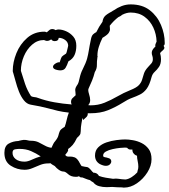

<svg xmlns="http://www.w3.org/2000/svg" viewBox="-23 -707 769 873"><path d="M541 146Q540 146 538 146Q536 146 532 145Q522 145 510.5 144.5Q499 144 487 143Q481 143 475 143.5Q469 144 462 144Q444 144 427.5 139.5Q411 135 401 122Q397 120 393 117.5Q389 115 386 112Q377 110 368.5 106.5Q360 103 352 100Q348 100 344.5 99.5Q341 99 337 95L336 94L334 95Q332 96 329.5 96.5Q327 97 322 97Q300 97 287 85Q274 73 266 73Q256 73 245 65.5Q234 58 226 48Q223 46 220 44.5Q217 43 214 41L206 35Q203 36 200 36Q197 36 195 36Q177 36 159.5 43Q142 50 124.5 57.5Q107 65 89 65Q55 65 26 46.5Q-3 28 -3 -12Q-3 -43 16.5 -54Q36 -65 61 -66Q62 -67 64 -67Q69 -68 75 -69.5Q81 -71 85 -71Q97 -71 103 -69Q109 -67 119 -67Q138 -67 152.5 -60Q167 -53 181 -45Q195 -37 211 -35Q215 -44 219 -52Q223 -60 227 -64Q240 -80 242.5 -91Q245 -102 249 -111Q253 -120 271 -130Q276 -143 280 -161Q284 -179 290 -195Q262 -198 240.5 -203Q219 -208 191.5 -215.5Q164 -223 117 -231Q99 -234 85.5 -251Q72 -268 63 -291Q54 -314 48 -337Q42 -360 37 -376Q35 -380 35 -385Q35 -424 51.5 -465Q68 -506 100.5 -534.5Q133 -563 179 -563Q182 -563 185 -562Q188 -561 190 -560L193 -563Q198 -568 203 -571.5Q208 -575 215 -575Q223 -575 230 -570Q236 -573 243 -573Q259 -573 277.5 -565Q296 -557 310 -541Q324 -525 324 -499Q324 -475 316 -457Q308 -439 288 -428Q282 -410 275 -398.5Q268 -387 251 -387Q248 -387 244.5 -387.5Q241 -388 236 -389Q218 -393 218 -403Q218 -411 229 -418Q240 -425 249 -424V-426Q255 -445 258 -449Q261 -453 277 -463Q279 -465 281 -473.5Q283 -482 285 -490Q287 -498 287 -499Q287 -515 273.5 -525Q260 -535 244 -535Q243 -520 226 -520Q215 -520 210 -528Q207 -526 202 -523.5Q197 -521 191 -521Q187 -521 183.5 -522.5Q180 -524 177 -525Q147 -525 123 -504Q99 -483 85.5 -451Q72 -419 72 -385Q81 -355 91 -325.5Q101 -296 118 -270Q125 -266 133.5 -265.5Q142 -265 149 -262Q185 -249 224 -242Q263 -235 303 -232Q300 -237 300 -243Q300 -255 307 -261Q314 -267 321 -274Q321 -282 320 -288Q319 -294 319 -298Q319 -303 321.5 -309Q324 -315 331 -325Q334 -329 339 -352Q344 -375 353 -392Q368 -422 373 -440.5Q378 -459 381 -478.5Q384 -498 391 -531Q394 -545 400.5 -551Q407 -557 415 -561Q427 -586 443 -608Q445 -623 453 -632.5Q461 -642 486 -655Q488 -657 490 -658Q492 -659 494 -660Q511 -672 530.5 -679.5Q550 -687 571 -687Q624 -687 658 -660.5Q692 -634 709 -593.5Q726 -553 726 -512V-510Q726 -508 725.5 -505.5Q725 -503 721 -499L725 -489Q722 -481 714.5 -475.5Q707 -470 705 -465Q707 -458 708 -451.5Q709 -445 709 -438Q709 -416 700 -403Q691 -390 680.5 -380.5Q670 -371 666 -356Q657 -321 644 -303.5Q631 -286 614 -277.5Q597 -269 577.5 -262Q558 -255 535 -240Q503 -220 468.5 -206Q434 -192 388 -192H376V-189Q376 -180 368.5 -173.5Q361 -167 355 -161Q355 -163 354.5 -163.5Q354 -164 355 -165Q352 -168 352 -171Q346 -140 345 -129Q344 -118 344 -110Q344 -99 339.5 -93Q335 -87 327 -80Q317 -59 307.5 -48Q298 -37 286 -29Q287 -28 287 -25Q287 -21 283 -15Q279 -9 274 -4L276 1Q282 6 293 5Q304 4 316.5 8.5Q329 13 341 37Q343 40 344.5 43Q346 46 348 48Q365 52 372.5 52.5Q380 53 393 69L397 74Q400 75 401 78Q419 78 427 93Q441 98 458 101Q475 104 491 106Q494 106 497.5 105.5Q501 105 504 105Q508 105 516 106Q524 107 531 108Q535 108 538.5 108.5Q542 109 545 109H549Q562 107 576 98Q590 89 601 77Q601 74 603 68Q606 60 606 51Q606 39 603 25.5Q600 12 600 1Q591 -1 584 -10Q579 -16 579 -26V-27H570Q561 -27 555 -35Q553 -35 550.5 -35.5Q548 -36 546 -36Q539 -36 523 -34.5Q507 -33 489 -29Q471 -25 458.5 -18Q446 -11 446 0Q446 2 446.5 3.5Q447 5 447 5Q452 8 457 8.5Q462 9 467 11Q483 14 483 27Q483 34 476.5 40.5Q470 47 458 47Q447 47 431 39Q409 26 409 0Q409 -23 424 -37.5Q439 -52 461 -59.5Q483 -67 506.5 -70Q530 -73 546 -73Q561 -73 581.5 -69.5Q602 -66 621 -56.5Q640 -47 653 -29.5Q666 -12 666 17Q666 47 647 77Q628 107 599.5 126.5Q571 146 541 146ZM388 -228Q423 -228 452.5 -240Q482 -252 510.5 -268.5Q539 -285 569 -297Q597 -308 608 -319.5Q619 -331 623 -344.5Q627 -358 631.5 -372.5Q636 -387 651 -403Q659 -411 665.5 -419Q672 -427 672 -438Q672 -447 669.5 -453.5Q667 -460 667 -467Q667 -473 670 -479Q673 -485 681 -493L684 -496Q683 -497 683 -500Q683 -505 685.5 -510Q688 -515 689 -518Q688 -552 674 -582Q660 -612 634 -631Q608 -650 571 -650Q553 -650 533 -640Q530 -638 527 -635.5Q524 -633 519 -631L515 -629Q494 -613 476 -590Q476 -586 476.5 -582Q477 -578 477 -573Q477 -566 471 -557Q465 -548 443 -535Q433 -515 426.5 -494.5Q420 -474 420 -455V-453Q422 -450 420 -447Q417 -427 417.5 -411Q418 -395 408 -379Q403 -359 395.5 -340.5Q388 -322 380 -305Q376 -298 381.5 -280.5Q387 -263 387 -252Q387 -238 378 -229ZM89 28Q103 28 122 19Q141 10 162 4Q141 -10 118 -20Q95 -30 66 -30Q56 -30 45 -28Q34 -26 34 -12Q34 5 48.5 16.5Q63 28 89 28Z"/></svg>

Font: RU Serius
Style: Regular
Weight: 400
Designer: Robert E. Leuschke
Foundry: Robert E. Leuschke
Version: Version 1.011; ttfautohint (v1.8.3)